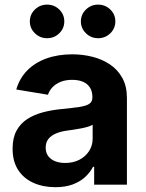

<svg xmlns="http://www.w3.org/2000/svg" viewBox="-20 -783 621 814"><path d="M215 10.6Q162.9 10.6 121.7 -7.8Q80.6 -26.1 57 -62.4Q33.4 -98.7 33.4 -152.6Q33.4 -198.5 50.1 -229.1Q66.8 -259.7 95.8 -278.4Q124.9 -297.1 161.8 -306.8Q198.7 -316.6 239.2 -320.4Q286.5 -325.2 315.5 -329.4Q344.6 -333.6 358.1 -342.5Q371.7 -351.5 371.7 -369.2V-371.6Q371.7 -394.9 361.8 -411.1Q351.8 -427.3 332.8 -435.9Q313.7 -444.5 285.9 -444.5Q257.9 -444.5 237 -436Q216 -427.4 202.6 -413.2Q189.2 -399 183.3 -381.3L49 -403.6Q62.9 -451.3 95.6 -484.5Q128.4 -517.7 177 -535.2Q225.7 -552.7 286.4 -552.7Q330.3 -552.7 371.8 -542.3Q413.3 -531.9 446.3 -509.7Q479.3 -487.6 498.7 -452.4Q518.1 -417.2 518.1 -367.5V0H379.2V-75.8H374.4Q361.2 -50.4 339.2 -31Q317.3 -11.5 286.4 -0.4Q255.5 10.6 215 10.6ZM256.2 -92.1Q290.8 -92.1 317 -105.9Q343.1 -119.6 357.9 -143Q372.8 -166.4 372.8 -195.2V-254.2Q366.1 -249.7 353 -245.8Q340 -241.8 323.9 -238.7Q307.8 -235.6 292.1 -233.3Q276.5 -231 264.3 -229.3Q237.3 -225.7 216.8 -216.9Q196.4 -208.2 185 -193.6Q173.7 -179 173.7 -156.9Q173.7 -135.7 184.4 -121.3Q195.1 -106.9 213.6 -99.5Q232.2 -92.1 256.2 -92.1ZM396.1 -621Q365.8 -621 344.4 -642Q322.9 -663 322.9 -692.3Q322.9 -721.8 344.4 -742.6Q365.8 -763.4 396.1 -763.4Q426.3 -763.4 447.7 -742.6Q469 -721.8 469 -692.3Q469 -662.8 447.7 -641.9Q426.3 -621 396.1 -621ZM179.7 -621Q149.4 -621 128 -642Q106.5 -663 106.5 -692.3Q106.5 -721.8 128 -742.6Q149.4 -763.4 179.7 -763.4Q210 -763.4 231.3 -742.6Q252.6 -721.8 252.6 -692.3Q252.6 -662.8 231.3 -641.9Q210 -621 179.7 -621Z"/></svg>

Font: Adwaita Sans
Style: Regular
Weight: 400
Designer: Rasmus Andersson
Foundry: rsms
Version: Version 4.001;git-9221beed3